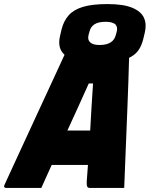

<svg xmlns="http://www.w3.org/2000/svg" viewBox="-56 -923 735 943"><path d="M147 0H-25Q-31 0 -34.5 -3.5Q-38 -7 -34 -15Q-25 -35 -5 -78Q15 -121 42 -180Q69 -239 99.5 -304.5Q130 -370 160 -435.5Q190 -501 216.5 -557.5Q243 -614 261 -654Q242 -671 237 -694.5Q232 -718 239 -747L247 -781Q257 -820 281 -847.5Q305 -875 350.5 -889Q396 -903 472 -903Q551 -903 594.5 -884.5Q638 -866 651.5 -834.5Q665 -803 655 -762L647 -729Q639 -697 623 -675Q607 -653 578 -639Q575 -524 570 -401Q565 -278 560 -150Q557 -78 554 0H384Q377 0 373 -5.5Q369 -11 370 -32Q373 -72 376 -113H198Q186 -86 173 -58Q160 -30 147 0ZM463 -816Q426 -816 407 -803Q388 -790 383 -766L379 -752Q373 -727 387 -715Q400 -702 433 -702Q501 -702 513 -752L517 -766Q523 -789 512 -802Q498 -816 463 -816ZM380 -513Q355 -457 329 -400Q303 -343 275 -282H387Q390 -340 393.5 -397Q397 -454 401 -513Z"/></svg>

Font: Recursive Sn Lnr St Blk
Style: Italic
Weight: 900
Italic angle: -15°
Version: Version 1.079;hotconv 1.0.112;makeotfexe 2.5.65598; ttfautoh